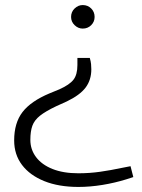

<svg xmlns="http://www.w3.org/2000/svg" viewBox="-20 -605 561 759"><path d="M335 -376Q339 -362 340 -351.5Q341 -341 341 -331Q341 -289 318.5 -259Q296 -229 244 -204L202 -185Q160 -165 138 -147.5Q116 -130 108 -108Q100 -86 100 -52Q100 -14 122.5 16Q145 46 187.5 63Q230 80 290 80Q334 80 376 74Q418 68 460 59L496 52L507 95L479 104Q434 118 385 126Q336 134 290 134Q212 134 155 111Q98 88 67 47Q36 6 36 -50Q36 -119 69 -162Q102 -205 176 -236L215 -252Q255 -270 270.5 -290Q286 -310 286 -348V-376ZM307 -585Q327 -585 340.5 -571.5Q354 -558 354 -538Q354 -519 340.5 -505.5Q327 -492 307 -492Q289 -492 275 -505.5Q261 -519 261 -538Q261 -558 275 -571.5Q289 -585 307 -585Z"/></svg>

Font: REM Medium ExtraLight
Style: Regular
Weight: 250
Version: Version 1.005;gftools[0.9.28]